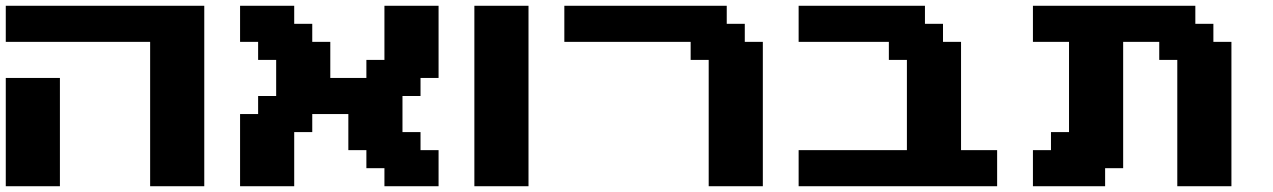

<svg xmlns="http://www.w3.org/2000/svg" viewBox="-20 -645 4409 665"><path d="M500 0H687.5V-625H0V-500H500ZM0 0H187.5V-375H0Z M1311.5 0H1499V-125H1436.5V-187.5H1374V-312.5H1436.5V-375H1499V-625H1311.5V-437.5H1249V-375H1124V-500H1061.5V-562.5H999V-625H811.5V-500H874V-437.5H936.5V-312.5H874V-250H811.5V0H999V-187.5H1061.5V-250H1186.5V-125H1249V-62.5H1311.5Z M1623 0H1810.5V-625H1623Z M2434.6 0H2622.1V-500H2559.6V-562.5H2497.1V-625H1934.6V-500H2372.1V-437.5H2434.6Z M2746.1 0H3433.6V-125H3308.6V-500H3246.1V-562.5H3183.6V-625H2746.1V-500H3058.6V-437.5H3121.1V-125H2746.1Z M4057.6 0H4245.1V-500H4182.6V-562.5H4120.1V-625H3557.6V-500H3682.6V-187.5H3620.1V-125H3557.6V0H3807.6V-62.5H3870.1V-500H3995.1V-437.5H4057.6Z"/></svg>

Font: Faithful 32x
Style: Semibold
Weight: 400
Foundry: Faithful Resource Pack
Version: Version 1.0; January 27, 2023